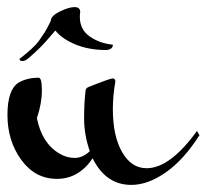

<svg xmlns="http://www.w3.org/2000/svg" viewBox="-20 -479 582 541"><path d="M221 -222Q221 -231 230 -234Q290 -258 297.5 -258Q305 -258 305 -249Q298 -210 298 -171Q298 -96 324 -50.5Q350 -5 393 -5Q459 -5 535 -110L542 -98Q498 -29 447.5 6.5Q397 42 350 42Q278 42 241 -33Q202 25 140.5 25Q79 25 40 -28.5Q1 -82 1 -155Q1 -226 32 -246Q56 -260 89 -260Q98 -260 98 -224Q98 -188 84 -146Q98 -75 148 -46Q168 -34 190.5 -34Q213 -34 233 -53Q217 -99 217 -145Q217 -191 221 -222ZM298 -353Q298 -340 280 -338Q230 -338 192 -354Q154 -370 136 -393Q134 -391 122 -377Q96 -345 59 -314Q51 -307 43 -307Q35 -307 35 -313Q77 -346 89 -363L106 -388Q110 -394 116 -406L123 -420Q123 -434 148.5 -446.5Q174 -459 190 -459Q206 -459 206 -445Q205 -440 205 -431Q205 -396 232.5 -376.5Q260 -357 298 -353Z"/></svg>

Font: Mr Bedfort
Style: Regular
Weight: 400
Designer: Alejandro Paul
Foundry: Alejandro Paul
Version: Version 1.000